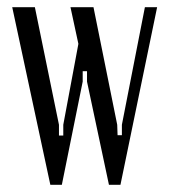

<svg xmlns="http://www.w3.org/2000/svg" viewBox="-20 -514 471 534"><path d="M14 -494H77L144 -167V-137H156V-167L198 -392L176 -494H240L306 -167L307 -138H319V-167L383 -494H417L315 0H283L222 -287V-316H210V-287L152 0H120Z"/></svg>

Font: Moniqa Paragraph
Style: Regular
Weight: 400
Designer: Rajesh Rajput
Foundry: Rajesh Rajput
Version: Version 1.000